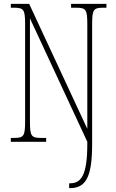

<svg xmlns="http://www.w3.org/2000/svg" viewBox="-20 -734 599 994"><path d="M338 240H341C423 240 457 186 457 12V-606C457 -683 463 -694 513 -694H531V-714H348V-694H376C426 -694 432 -683 432 -606V-67L131 -714H36V-694H54C104 -694 110 -683 110 -606V-108C110 -31 104 -20 54 -20H36V0H219V-20H191C141 -20 135 -31 135 -108V-639L432 0V10C432 175 400 215 342 215H338Z"/></svg>

Font: Noto Serif ExtraCondensed Thin
Style: Regular
Weight: 100
Width: 2
Designer: Monotype Design Team
Foundry: Monotype Imaging Inc.
Version: Version 2.013